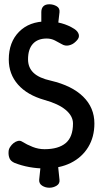

<svg xmlns="http://www.w3.org/2000/svg" viewBox="-20 -777 496 897"><path d="M210 100Q192 100 177 90.5Q162 81 163 63L173 -33H248L258 63Q260 81 244.5 90.5Q229 100 211 100ZM173 -633V-720Q173 -738 182.5 -747.5Q192 -757 210 -757H211Q229 -757 244.5 -748Q260 -739 258 -720L248 -633ZM421 -200Q421 -137 392 -89.5Q363 -42 311 -16Q259 10 188 10Q153 10 117 3.5Q81 -3 48 -16Q30 -24 24.5 -37.5Q19 -51 20 -67Q20 -79 27 -90Q34 -101 43.5 -108.5Q53 -116 63.5 -118.5Q74 -121 82 -116Q106 -101 133 -90.5Q160 -80 188 -80Q253 -80 287 -108.5Q321 -137 321 -200Q321 -235 287 -263.5Q253 -292 188 -310Q107 -333 64 -382Q21 -431 21 -499Q21 -580 69 -628.5Q117 -677 198 -677Q272 -677 327 -642Q344 -631 348 -616Q352 -601 338 -587L333 -582Q320 -569 302 -565Q284 -561 268 -571Q254 -579 236.5 -588Q219 -597 198 -597Q156 -597 133.5 -572Q111 -547 111 -500Q111 -461 137 -436.5Q163 -412 218 -400Q316 -377 368.5 -325.5Q421 -274 421 -200Z"/></svg>

Font: Winky Sans
Style: Regular
Weight: 400
Designer: Simon Atzbach
Foundry: typofactur
Version: Version 1.205